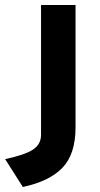

<svg xmlns="http://www.w3.org/2000/svg" viewBox="-86 -531 398 765"><path d="M5 214 -65.5 103Q14 86 45.8 64.8Q77.5 43.5 77.5 6.5V-511H215V-24Q215 83 163 137.2Q111 191.5 5 214Z"/></svg>

Font: Overpass ExtraBold
Style: Regular
Weight: 800
Designer: Delve Withrington, Dave Bailey, Thomas Jockin
Foundry: Delve Fonts LLC
Version: Version 4.000; ttfautohint (v1.8.3)